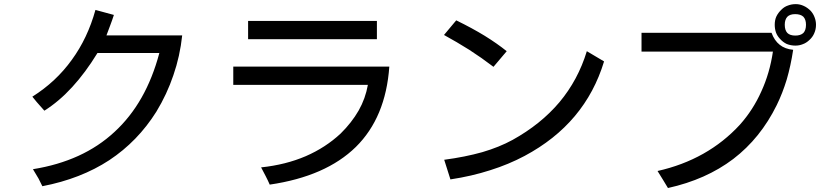

<svg xmlns="http://www.w3.org/2000/svg" viewBox="-20 -858 4040 936"><path d="M499 -685.5Q507.8 -708 516.6 -732.4Q526.4 -757.8 535.2 -785.2Q504.9 -793 445.3 -809.6Q407.2 -671.9 330.1 -566.4Q253.9 -460 137.7 -386.7Q144.5 -377.9 159.2 -360.4Q174.8 -343.8 196.3 -318.4Q267.6 -363.3 332 -433.6Q396.5 -503.9 455.1 -599.6Q555.7 -599.6 756.8 -599.6Q692.4 -356.4 538.1 -214.8Q384.8 -72.3 140.6 -33.2Q156.2 -7.8 168 12.7Q178.7 33.2 186.5 49.8Q374 13.7 512.7 -77.1Q651.4 -168.9 742.2 -313.5Q793.9 -398.4 825.2 -491.2Q857.4 -584 868.2 -685.5Q745.1 -685.5 499 -685.5Z M1189.5 -755.9Q1189.5 -733.4 1189.5 -667Q1346.7 -667 1817.4 -667Q1817.4 -689.5 1817.4 -755.9Q1660.2 -755.9 1189.5 -755.9ZM1117.2 -533.2Q1117.2 -510.7 1117.2 -444.3Q1281.2 -444.3 1773.4 -444.3Q1761.7 -377.9 1728.5 -319.3Q1694.3 -259.8 1640.6 -207Q1567.4 -138.7 1470.7 -96.7Q1373 -54.7 1252.9 -42Q1264.6 -19.5 1275.4 1Q1286.1 21.5 1294.9 42Q1568.4 2 1714.8 -141.6Q1860.4 -285.2 1877.9 -533.2Q1624 -533.2 1117.2 -533.2Z M2144.5 -687.5Q2207 -653.3 2267.6 -615.2Q2328.1 -576.2 2385.7 -532.2Q2407.2 -557.6 2450.2 -608.4Q2404.3 -645.5 2342.8 -683.6Q2282.2 -720.7 2204.1 -758.8Q2184.6 -735.4 2144.5 -687.5ZM2175.8 16.6Q2279.3 1 2370.1 -28.3Q2460 -56.6 2537.1 -97.7Q2685.5 -176.8 2782.2 -292Q2878.9 -407.2 2924.8 -558.6Q2896.5 -575.2 2840.8 -608.4Q2797.9 -467.8 2707 -359.4Q2616.2 -252 2478.5 -175.8Q2414.1 -140.6 2331.1 -116.2Q2248 -92.8 2145.5 -79.1Q2155.3 -46.9 2175.8 16.6Z M3846.7 -615.2Q3806.6 -619.1 3781.2 -639.6Q3754.9 -660.2 3741.2 -698.2Q3530.3 -698.2 3107.4 -698.2Q3107.4 -675.8 3107.4 -606.4Q3267.6 -606.4 3748 -606.4Q3732.4 -501 3691.4 -412.1Q3651.4 -322.3 3586.9 -250Q3508.8 -165 3408.2 -108.4Q3307.6 -51.8 3185.5 -24.4Q3201.2 1 3213.9 21.5Q3226.6 43 3236.3 58.6Q3421.9 17.6 3554.7 -83Q3687.5 -184.6 3766.6 -345.7Q3794.9 -403.3 3815.4 -470.7Q3835 -538.1 3846.7 -615.2ZM3859.4 -837.9Q3838.9 -837.9 3821.3 -831.1Q3803.7 -825.2 3790 -811.5Q3773.4 -795.9 3764.6 -777.3Q3756.8 -759.8 3756.8 -737.3Q3756.8 -717.8 3762.7 -700.2Q3768.6 -683.6 3782.2 -668.9Q3796.9 -652.3 3815.4 -643.6Q3835 -635.7 3857.4 -635.7Q3877 -635.7 3893.6 -642.6Q3910.2 -648.4 3924.8 -662.1Q3941.4 -676.8 3949.2 -695.3Q3958 -714.8 3958 -737.3Q3958 -755.9 3951.2 -773.4Q3945.3 -790 3932.6 -804.7Q3916 -821.3 3898.4 -829.1Q3879.9 -837.9 3859.4 -837.9ZM3856.4 -789.1Q3882.8 -789.1 3896.5 -776.4Q3909.2 -762.7 3909.2 -737.3Q3909.2 -710.9 3896.5 -697.3Q3882.8 -684.6 3857.4 -684.6Q3831.1 -684.6 3818.4 -697.3Q3805.7 -710.9 3805.7 -737.3Q3805.7 -762.7 3818.4 -776.4Q3831.1 -789.1 3856.4 -789.1Z"/></svg>

Font: Aptus Gothic JP
Style: Medium
Weight: 400
Designer: Fuminori Ogawa / Motoya
Version: Version 1